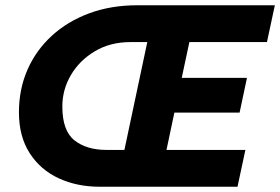

<svg xmlns="http://www.w3.org/2000/svg" viewBox="-20 -710 1065 730"><path d="M52 -283Q52 -371 84.5 -445Q117 -519 177 -574Q237 -629 319.5 -659.5Q402 -690 502 -690H1025L995 -550H700L671 -414H919L891 -282H643L613 -140H913L883 0H359Q273 0 203.5 -32Q134 -64 93 -127.5Q52 -191 52 -283ZM217 -305Q217 -213 263 -176.5Q309 -140 385 -140H453L540 -550H476Q399 -550 340.5 -515Q282 -480 249.5 -424.5Q217 -369 217 -305Z"/></svg>

Font: Radio Canada
Style: Bold Italic
Weight: 700
Italic angle: -12°
Designer: Charles Daoud, Etienne Aubert Bonn, Alexandre Saumier Demers, Jacques Le Bailly
Foundry: Radio-Canada
Version: Version 2.104; ttfautohint (v1.8.4.7-5d5b);gftools[0.9.28.de